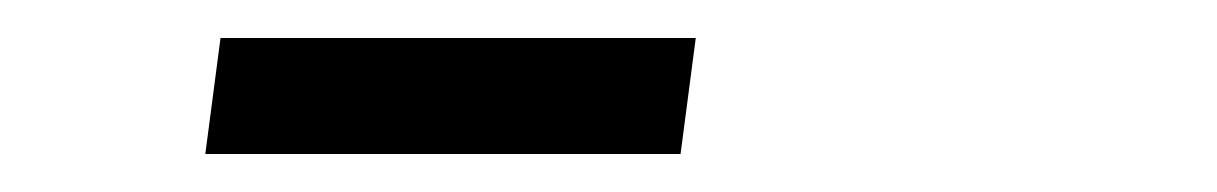

<svg xmlns="http://www.w3.org/2000/svg" viewBox="-20 -722 640 101"><path d="M338 -641H88L96 -702H346Z"/></svg>

Font: Kulim Park SemiBold
Style: Italic
Weight: 600
Italic angle: -8°
Designer: Noponies / Dale Sattler
Foundry: Noponies
Version: Version 1.000; ttfautohint (v1.8.3)